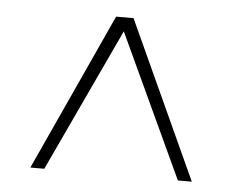

<svg xmlns="http://www.w3.org/2000/svg" viewBox="-38 -763 608 494"><g transform="rotate(5 265.5 -516.0)"><path d="M243 -719H288L474 -313H438L266 -683L93 -313H57Z"/></g></svg>

Font: Taviraj Thin
Style: Regular
Weight: 250
Designer: Katatrad Team
Foundry: CadsonDemak
Version: Version 1.001